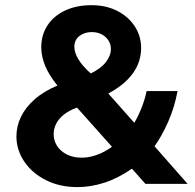

<svg xmlns="http://www.w3.org/2000/svg" viewBox="-20 -721 765 753"><path d="M284.1 12.8Q213.5 12.8 159.1 -15Q104.6 -42.9 74.5 -88.4Q44.4 -133.9 44.4 -185.9Q44.4 -225.7 61.9 -262.3Q79.4 -299 115.2 -330.8Q150.9 -362.7 205.2 -385.4Q172.6 -425.4 157.2 -462.8Q141.8 -500.1 141.8 -535.2Q141.8 -584.2 166.2 -621.4Q190.6 -658.7 235.3 -679.7Q279.9 -700.7 339 -700.7Q395.4 -700.7 439.2 -678.6Q482.9 -656.5 508.2 -618.3Q533.5 -580.1 533.5 -531.9Q533.5 -500.5 521.3 -469.6Q509.1 -438.7 480.8 -409.4Q452.6 -380 404.9 -354.1L506.8 -239.3Q522.4 -265.9 534.8 -297.2Q547.3 -328.4 555.2 -363.8H676.3Q664.4 -299.8 639.5 -243.4Q614.5 -187 586.1 -147.3L715.6 0H550.3L497.5 -59.4Q443.1 -21.8 389.5 -4.5Q335.8 12.8 284.1 12.8ZM300.4 -102.6Q329 -102.6 359.5 -113.4Q390 -124.1 419.1 -145.4L282 -299.1Q250.1 -287.5 229.9 -271.1Q209.6 -254.6 200 -235.2Q190.4 -215.7 190.4 -194.7Q190.4 -169.6 203.9 -148.6Q217.4 -127.6 242.5 -115.1Q267.6 -102.6 300.4 -102.6ZM336 -432.9Q376.2 -452.5 395.6 -477.8Q414.9 -503.2 414.9 -528.6Q414.9 -547.5 405.2 -562.6Q395.4 -577.6 378.5 -586.4Q361.6 -595.2 339.6 -595.2Q311.9 -595.2 291.7 -580Q271.6 -564.9 271.6 -537Q271.6 -515.4 287 -489.2Q302.4 -463 336 -432.9Z"/></svg>

Font: Atkinson Hyperlegible Next
Style: Regular
Weight: 400
Designer: Elliott Scott, Megan Eiswerth, Linus Boman, Theodore Petrosky, Letters from Sweden
Foundry: Applied Design Works, Letters from Sweden
Version: Version 2.001